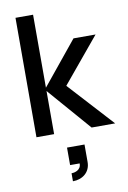

<svg xmlns="http://www.w3.org/2000/svg" viewBox="-107 -783 758 1140"><g transform="rotate(-10 272.0 -212.5)"><path d="M69.5 0H176V-260L402 0H544L297 -270L521 -540H388L176 -280V-720H70ZM237.5 295C296 295 343 258.5 343 197.5V92H237.5V197.5H295C296 240.5 251.5 247 237.5 247Z"/></g></svg>

Font: Eudonet SemiBold
Style: Regular
Weight: 600
Designer: Mikhail Sharanda
Foundry: Mikhail Sharanda
Version: Version 4.503;Glyphs 3.1.2 (3151)